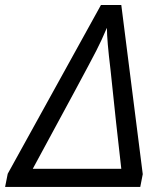

<svg xmlns="http://www.w3.org/2000/svg" viewBox="-45 -736 628 756"><path d="M-14.6 -51.8 352.5 -716.3H432.6L517.1 -50.3L507.3 0H-24.9ZM390.1 -461.9Q376 -577.6 376 -625.5H375.5Q354.5 -575.7 334 -536.1Q293.9 -458 84 -71.3H432.6Q412.6 -243.7 390.1 -461.9Z"/></svg>

Font: Viking Open Sans
Style: Italic
Weight: 400
Italic angle: -12°
Foundry: Ascender Corporation
Version: Version 2.000